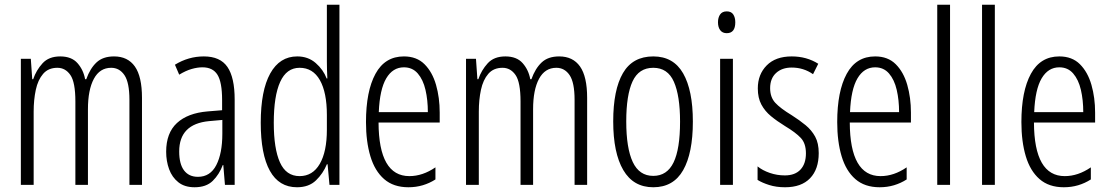

<svg xmlns="http://www.w3.org/2000/svg" viewBox="-20 -780 4683 810"><path d="M461 -542Q519 -542 549 -499.5Q579 -457 579 -367V0H526V-359Q526 -432 505 -463Q484 -494 449 -494Q401 -494 376 -447.5Q351 -401 351 -319V0H298V-352Q298 -433 277 -463.5Q256 -494 222 -494Q184 -494 162 -468.5Q140 -443 131 -401Q122 -359 122 -309V0H68V-532H110L116 -446H120Q133 -484 159.5 -513Q186 -542 234 -542Q282 -542 307 -513.5Q332 -485 339 -446H344Q360 -491 387 -516.5Q414 -542 461 -542Z M840 -542Q909 -542 939.5 -497.5Q970 -453 970 -360V0H929L922 -84H920Q905 -44 877.5 -17Q850 10 801 10Q759 10 732.5 -11Q706 -32 693.5 -66Q681 -100 681 -140Q681 -219 726.5 -261Q772 -303 856 -310L917 -315V-358Q917 -433 897.5 -464.5Q878 -496 834 -496Q813 -496 788.5 -489Q764 -482 736 -465L718 -507Q775 -542 840 -542ZM862 -269Q736 -257 736 -141Q736 -88 756.5 -61Q777 -34 815 -34Q867 -34 892.5 -83.5Q918 -133 918 -216V-274Z M1233 10Q1157 10 1118.5 -59.5Q1080 -129 1080 -262Q1080 -398 1120 -470Q1160 -542 1234 -542Q1280 -542 1312 -514Q1344 -486 1358 -449H1361Q1360 -469 1359.5 -486Q1359 -503 1359 -520V-760H1412V0H1370L1362 -87H1359Q1343 -48 1313 -19Q1283 10 1233 10ZM1244 -37Q1299 -37 1329 -88.5Q1359 -140 1359 -233V-295Q1359 -390 1329.5 -442Q1300 -494 1244 -494Q1189 -494 1162 -434.5Q1135 -375 1135 -262Q1135 -153 1161 -95Q1187 -37 1244 -37Z M1684 -542Q1738 -542 1771 -509Q1804 -476 1819.5 -422Q1835 -368 1835 -305V-263H1577Q1578 -37 1707 -37Q1763 -37 1817 -74V-23Q1792 -7 1763.5 1.5Q1735 10 1703 10Q1640 10 1600.5 -24.5Q1561 -59 1542.5 -121Q1524 -183 1524 -265Q1524 -395 1564 -468.5Q1604 -542 1684 -542ZM1684 -496Q1637 -496 1609.5 -449.5Q1582 -403 1578 -307H1785Q1785 -358 1775 -401Q1765 -444 1742.5 -470Q1720 -496 1684 -496Z M2339 -542Q2397 -542 2427 -499.5Q2457 -457 2457 -367V0H2404V-359Q2404 -432 2383 -463Q2362 -494 2327 -494Q2279 -494 2254 -447.5Q2229 -401 2229 -319V0H2176V-352Q2176 -433 2155 -463.5Q2134 -494 2100 -494Q2062 -494 2040 -468.5Q2018 -443 2009 -401Q2000 -359 2000 -309V0H1946V-532H1988L1994 -446H1998Q2011 -484 2037.5 -513Q2064 -542 2112 -542Q2160 -542 2185 -513.5Q2210 -485 2217 -446H2222Q2238 -491 2265 -516.5Q2292 -542 2339 -542Z M2903 -267Q2903 -134 2862 -62Q2821 10 2736 10Q2652 10 2609.5 -62.5Q2567 -135 2567 -268Q2567 -401 2608 -471.5Q2649 -542 2736 -542Q2821 -542 2862 -470.5Q2903 -399 2903 -267ZM2622 -268Q2622 -155 2649.5 -96.5Q2677 -38 2736 -38Q2794 -38 2821.5 -94.5Q2849 -151 2849 -267Q2849 -376 2823 -435Q2797 -494 2736 -494Q2675 -494 2648.5 -436.5Q2622 -379 2622 -268Z M3046 -732Q3065 -732 3073.5 -719Q3082 -706 3082 -686Q3082 -640 3046 -640Q3028 -640 3018.5 -652.5Q3009 -665 3009 -686Q3009 -706 3018 -719Q3027 -732 3046 -732ZM3072 -532V0H3018V-532Z M3434 -134Q3434 -66 3397.5 -28Q3361 10 3292 10Q3255 10 3225 0.5Q3195 -9 3176 -21V-78Q3197 -61 3227.5 -50.5Q3258 -40 3291 -40Q3334 -40 3357 -64.5Q3380 -89 3380 -133Q3380 -175 3358.5 -198Q3337 -221 3292 -248Q3258 -269 3232.5 -290Q3207 -311 3192 -339Q3177 -367 3177 -407Q3177 -466 3214.5 -504Q3252 -542 3320 -542Q3383 -542 3432 -511L3410 -467Q3370 -495 3320 -495Q3279 -495 3254 -472Q3229 -449 3229 -408Q3229 -370 3250.5 -346.5Q3272 -323 3320 -294Q3353 -273 3378.5 -252Q3404 -231 3419 -203.5Q3434 -176 3434 -134Z M3672 -542Q3726 -542 3759 -509Q3792 -476 3807.5 -422Q3823 -368 3823 -305V-263H3565Q3566 -37 3695 -37Q3751 -37 3805 -74V-23Q3780 -7 3751.5 1.5Q3723 10 3691 10Q3628 10 3588.5 -24.5Q3549 -59 3530.5 -121Q3512 -183 3512 -265Q3512 -395 3552 -468.5Q3592 -542 3672 -542ZM3672 -496Q3625 -496 3597.5 -449.5Q3570 -403 3566 -307H3773Q3773 -358 3763 -401Q3753 -444 3730.5 -470Q3708 -496 3672 -496Z M3988 0H3934V-760H3988Z M4177 0H4123V-760H4177Z M4449 -542Q4503 -542 4536 -509Q4569 -476 4584.5 -422Q4600 -368 4600 -305V-263H4342Q4343 -37 4472 -37Q4528 -37 4582 -74V-23Q4557 -7 4528.5 1.5Q4500 10 4468 10Q4405 10 4365.5 -24.5Q4326 -59 4307.5 -121Q4289 -183 4289 -265Q4289 -395 4329 -468.5Q4369 -542 4449 -542ZM4449 -496Q4402 -496 4374.5 -449.5Q4347 -403 4343 -307H4550Q4550 -358 4540 -401Q4530 -444 4507.5 -470Q4485 -496 4449 -496Z"/></svg>

Font: Noto Sans ExtraCondensed Light
Style: Regular
Weight: 300
Width: 2
Designer: Monotype Design Team
Foundry: Monotype Imaging Inc.
Version: Version 2.013; ttfautohint (v1.8.4.7-5d5b)